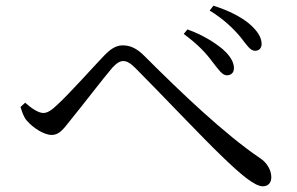

<svg xmlns="http://www.w3.org/2000/svg" viewBox="-20 -722 1040 673"><path d="M724 -506C746 -478 759 -458 775 -458C789 -458 799 -466 800 -481C801 -503 787 -527 759 -551C732 -573 692 -599 637 -619L624 -603C674 -566 701 -537 724 -506ZM823 -592C846 -563 857 -544 874 -544C889 -544 897 -554 897 -568C897 -592 881 -616 851 -641C826 -661 786 -684 728 -702L715 -685C764 -655 799 -621 823 -592ZM52 -347C58 -328 63 -311 75 -298C96 -274 134 -249 161 -249C189 -249 203 -271 228 -302C265 -347 343 -449 374 -485C390 -502 401 -508 412 -508C425 -508 437 -501 456 -482C532 -406 694 -235 757 -175C824 -110 873 -69 901 -69C920 -69 931 -81 931 -101C931 -126 915 -153 891 -168C767 -252 614 -398 488 -524C459 -554 435 -563 410 -563C385 -563 365 -548 344 -526C310 -491 225 -395 179 -353C160 -335 146 -326 132 -326C115 -326 92 -341 68 -362Z"/></svg>

Font: Noto Serif CJK TC
Style: Regular
Weight: 400
Designer: Ryoko NISHIZUKA 西塚涼子 (kana & ideographs); Frank Grießhammer (Latin, Greek & Cyrillic); Wenlong ZHANG 张文龙 (bopomofo); San
Foundry: Adobe
Version: Version 2.001;hotconv 1.1.0;makeotfexe 2.6.0